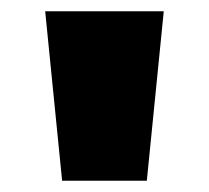

<svg xmlns="http://www.w3.org/2000/svg" viewBox="-20 -790 370 340"><path d="M90 -470 60 -770H270L240 -470Z"/></svg>

Font: M PLUS 2 Black
Style: Regular
Weight: 900
Designer: Coji Morishita
Foundry: UNDERFOREST DESIGN
Version: Version 1.001